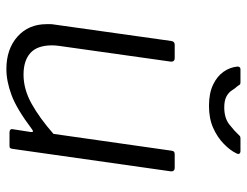

<svg xmlns="http://www.w3.org/2000/svg" viewBox="-108 -674 791 616"><g transform="rotate(90 288.0 -365.5)"><path d="M201 10Q137 10 97 -25.5Q57 -61 57 -119Q57 -125 57 -131Q57 -137 58 -142L111 -519Q112 -525 115 -527.5Q118 -530 123 -530H166Q172 -530 175 -526.5Q178 -523 177 -516L127 -161Q126 -154 125.5 -148Q125 -142 125 -137Q125 -89 149.5 -67Q174 -45 219 -45Q266 -45 312.5 -71Q359 -97 409 -141L463 -520Q464 -526 466.5 -528Q469 -530 475 -530H517Q524 -530 527 -526.5Q530 -523 529 -516L457 -9Q456 -4 454.5 -2Q453 0 447 0H404Q399 0 396 -2.5Q393 -5 394 -10L403 -68Q404 -74 401.5 -75Q399 -76 394 -72Q329 -23 284.5 -6.5Q240 10 201 10ZM464 -741Q470 -741 472.5 -737.5Q475 -734 471 -727Q462 -708 441 -687.5Q420 -667 390 -653.5Q360 -640 319 -640Q279 -640 251.5 -653Q224 -666 209.5 -687Q195 -708 193 -732Q193 -735 195 -738Q197 -741 202 -741H244Q250 -741 251.5 -738Q253 -735 257 -730Q263 -724 269.5 -713.5Q276 -703 289 -696Q302 -689 324 -689Q358 -689 378.5 -705Q399 -721 413 -736Q416 -740 419 -740.5Q422 -741 425 -741Z"/></g></svg>

Font: Libre Franklin Light
Style: Italic
Weight: 300
Italic angle: -8°
Designer: Pablo Impallari, Rodrigo Fuenzalida, Nhung Nguyen
Foundry: Impallari Type
Version: Version 3.000